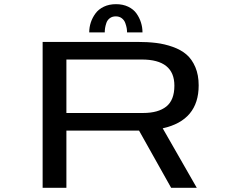

<svg xmlns="http://www.w3.org/2000/svg" viewBox="-20 -901 1090 921"><path d="M408 -745.5Q408 -770 415.5 -793Q423 -816 437.8 -836.2Q452.5 -856.5 478 -868.8Q503.5 -881 536.5 -881Q569.5 -881 595 -868.8Q620.5 -856.5 634.8 -836.2Q649 -816 656.2 -793Q663.5 -770 663.5 -745.5H589.5Q589.5 -755 587.8 -765.8Q586 -776.5 581 -790.5Q576 -804.5 564.2 -813.5Q552.5 -822.5 535.5 -822.5Q518.5 -822.5 506.8 -813.8Q495 -805 490.2 -790.8Q485.5 -776.5 484 -766.2Q482.5 -756 482.5 -745.5ZM643.5 -274.5H298.5V0H184.5V-700H637Q688 -700 729 -695Q770 -690 809.2 -676Q848.5 -662 874.8 -639.2Q901 -616.5 917 -579Q933 -541.5 933 -491.5Q933 -323.5 760.5 -285.5L924 0H801L647 -274.5ZM298.5 -615.5V-359H666Q739 -359 777.8 -390Q816.5 -421 816.5 -490Q816.5 -615.5 660 -615.5Z"/></svg>

Font: League Mono Extended
Style: Regular
Weight: 400
Width: 9
Designer: Tyler Finck
Foundry: The League of Moveable Type / Tyler Finck
Version: Version 2.210